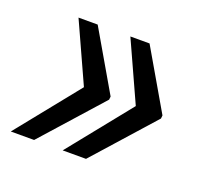

<svg xmlns="http://www.w3.org/2000/svg" viewBox="-78 -555 616 574"><g transform="rotate(20 229.5 -268.5)"><path d="M307.1 -463.4 417 -274.4 416 -264.2 246.6 -74.2H172.4L332.5 -273.4L246.1 -463.4ZM142.1 -463.4 252 -274.4 251 -264.2 81.5 -74.2H7.3L167.5 -273.4L81.1 -463.4Z"/></g></svg>

Font: TypoPRO Roboto
Style: Italic
Weight: 400
Italic angle: -12°
Designer: Google
Version: Version 2.136; 2016